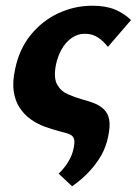

<svg xmlns="http://www.w3.org/2000/svg" viewBox="-20 -454 478 671"><path d="M232 197 185 153Q204 135 218.5 111.5Q233 88 238 61Q241 45 239.5 35.5Q238 26 231.5 20.5Q225 15 213 11.5Q201 8 185 4Q162 -2 136 -11.5Q110 -21 87.5 -37Q65 -53 49 -77Q33 -101 28 -134.5Q23 -168 33 -213Q47 -282 87 -331.5Q127 -381 183.5 -407.5Q240 -434 303 -434Q350 -434 382 -420.5Q414 -407 438 -384L357 -290Q342 -310 322.5 -323Q303 -336 276 -336Q251 -336 230 -321Q209 -306 195 -281Q181 -256 175 -225Q167 -181 180 -158Q193 -135 217.5 -124.5Q242 -114 266 -107Q289 -101 308.5 -93.5Q328 -86 342.5 -72.5Q357 -59 361.5 -36.5Q366 -14 358 23Q351 59 333.5 89.5Q316 120 290.5 147Q265 174 232 197Z"/></svg>

Font: Ysabeau Infant ExtraBold
Style: Italic
Weight: 800
Italic angle: -12°
Designer: Christian Thalmann (Catharsis Fonts)
Version: Version 2.001;gftools[0.9.30]; featfreeze: ss01,ss02,lnum